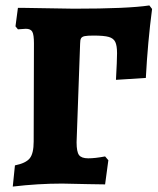

<svg xmlns="http://www.w3.org/2000/svg" viewBox="-20 -676 580 707"><path d="M35 -67Q75 -75 89.5 -93Q104 -111 104 -155L105 -516Q105 -548 99 -559Q93 -570 75 -570L46 -568L37 -579L46 -647H68Q227 -644 252 -644Q451 -644 530 -656L540 -643Q524 -521 517 -389L407 -382Q411 -454 411 -480Q411 -508 404.5 -521.5Q398 -535 380.5 -540Q363 -545 325 -545Q302 -545 292 -543Q282 -541 278.5 -535Q275 -529 275 -515L262 -152Q262 -117 271 -105Q280 -93 305 -93Q330 -93 367 -100L379 -86L367 3L304 2L209 0Q120 0 27 11Z"/></svg>

Font: Alegreya ExtraBold
Style: Regular
Weight: 800
Designer: Juan Pablo del Peral
Foundry: Huerta Tipografica
Version: Version 2.007; ttfautohint (v1.6)